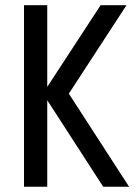

<svg xmlns="http://www.w3.org/2000/svg" viewBox="-20 -707 521 727"><path d="M70.9 0H158.9V-327.6L370.7 0H468.7L240.7 -352.4L459 -687.3H361L158.9 -378V-687.3H70.9Z"/></svg>

Font: Secuela Black
Style: Regular
Weight: 900
Designer: Fernando Haro
Foundry: deFharo
Version: Version 1.704